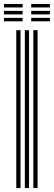

<svg xmlns="http://www.w3.org/2000/svg" viewBox="-36 -953 273 973"><path d="M133 0V-800H154.5V0ZM46.5 0V-800H68V0ZM89.8 0V-800H111.2V0ZM122.2 -915.2V-932.8H216.8V-915.2ZM-16 -845V-862.5H78.5V-845ZM-16 -880V-897.8H78.5V-880ZM-16 -915.2V-932.8H78.5V-915.2ZM122.2 -845V-862.5H216.8V-845ZM122.2 -880V-897.8H216.8V-880Z"/></svg>

Font: Big Shoulders Inline Display Thin
Style: Bold
Weight: 700
Version: Version 2.002